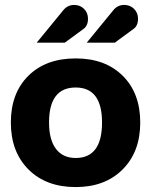

<svg xmlns="http://www.w3.org/2000/svg" viewBox="-20 -747 613 779"><path d="M484 -727Q508 -727 524 -711Q540 -695 540 -671Q540 -642 521 -629L446 -574H332L441 -707Q458 -727 484 -727ZM281 -727Q305 -727 321 -711Q337 -695 337 -671Q337 -642 318 -629L243 -574H129L238 -707Q255 -727 281 -727ZM287 -106Q394 -106 394 -250Q394 -392 287 -392Q179 -392 179 -250Q179 -180 207 -143Q235 -106 287 -106ZM287 12Q167 12 95.5 -59.5Q24 -131 24 -250Q24 -369 95 -439.5Q166 -510 287 -510Q407 -510 478 -439.5Q549 -369 549 -250Q549 -131 477.5 -59.5Q406 12 287 12Z"/></svg>

Font: Atkinson Hyperlegible Pro
Style: Bold
Weight: 700
Designer: Elliott Scott, Megan Eiswerth, Linus Boman, Theodore Petrosky, Jacob Perez
Foundry: Braille Institute
Version: Version 1.5.1